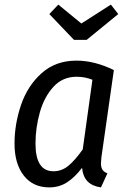

<svg xmlns="http://www.w3.org/2000/svg" viewBox="-20 -801 559 833"><path d="M474 -497 420 -119Q418 -99 418 -92Q418 -76 424 -65.5Q430 -55 446 -49L418 12Q381 7 360.5 -13.5Q340 -34 336 -73Q305 -32 271 -10Q237 12 194 12Q123 12 83 -39.5Q43 -91 43 -178Q43 -262 71 -345Q99 -428 160 -483Q221 -538 312 -538Q390 -538 474 -497ZM134 -178Q134 -58 212 -58Q248 -58 277 -82Q306 -106 339 -153L381 -455Q349 -468 312 -468Q252 -468 212 -424.5Q172 -381 153 -314Q134 -247 134 -178ZM493 -740 356 -628H301L194 -740L233 -781L333 -699L461 -781Z"/></svg>

Font: Fira Sans Condensed
Style: Italic
Weight: 400
Width: 3
Italic angle: -8°
Designer: bBox Type GmbH & Carrois Corporate GbR & Edenspiekermann AG
Foundry: bBox Type GmbH & Carrois Corporate GbR & Edenspiekermann AG
Version: Version 4.301